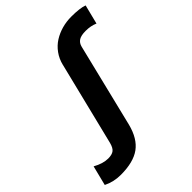

<svg xmlns="http://www.w3.org/2000/svg" viewBox="-474 -1008 1386 1386"><g transform="rotate(-45 218.5 -315.5)"><path d="M397 -640.1 240.2 0Q211.4 113.3 141.6 164.1Q71.8 214.8 -57.1 214.8Q-129.4 214.8 -190.9 184.1L-152.8 32.2Q-90.8 66.9 -38.1 66.9Q1 66.9 20.8 51.5Q40.5 36.1 50.8 -4.9L208 -641.1V-642.1Q220.2 -692.9 249 -732.4Q277.8 -772 316.9 -796.4Q356 -820.8 401.6 -833.5Q447.3 -846.2 497.1 -846.2Q585 -846.2 627.9 -830.1L590.8 -682.1Q549.8 -700.2 498 -700.2Q451.2 -700.2 428 -685.5Q404.8 -670.9 397 -640.1Z"/></g></svg>

Font: Sinkin Sans 800 Black Italic
Style: Regular
Weight: 900
Italic angle: -112°
Designer: Keith Bates
Foundry: K-Type
Version: Sinkin Sans (version 1.0)  by Keith Bates   •   © 2014   www